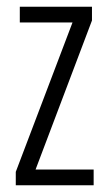

<svg xmlns="http://www.w3.org/2000/svg" viewBox="-20 -552 321 572"><path d="M259 0V-47H86L254 -491V-532H39V-485H196L27 -40V0Z"/></svg>

Font: Noto Sans Devanagari ExtraCondensed Light
Style: Regular
Weight: 300
Width: 2
Designer: Jelle Bosma - Monotype Design Team
Foundry: Monotype Imaging Inc.
Version: Version 2.004